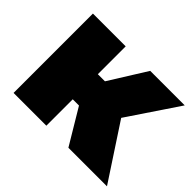

<svg xmlns="http://www.w3.org/2000/svg" viewBox="-120 -742 936 936"><g transform="rotate(45 348.5 -273.5)"><path d="M322 -182H279V0H53V-547H279V-355H328L448 -547H686L510 -285L697 0H431Z"/></g></svg>

Font: Montserrat Alternates Black
Style: Regular
Weight: 900
Designer: Julieta Ulanovsky
Foundry: Julieta Ulanovsky
Version: Version 7.200